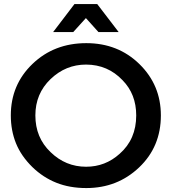

<svg xmlns="http://www.w3.org/2000/svg" viewBox="-20 -922 850 950"><path d="M407 8.5Q324.5 8.5 258.8 -17.8Q193 -44 140 -95.5Q84.5 -150 59 -213.2Q33.5 -276.5 33.5 -351Q33.5 -503 140.8 -605.8Q248 -708.5 407 -708.5Q564 -708.5 670 -604.8Q776 -501 776 -351Q776 -196 668.5 -93.8Q561 8.5 407 8.5ZM406 -97Q501 -97 572 -161Q654 -233 654 -351Q654 -456 586.5 -525Q513.5 -602 406 -602.5Q305 -602.5 230 -530.5Q155 -458.5 155 -351Q155 -241 230 -169.5Q304.5 -97 406 -97ZM567 -763.5H467L405 -832.5L342.5 -763.5H243L348.5 -902H461Z"/></svg>

Font: Argentum Novus Medium
Style: Regular
Weight: 500
Designer: Julieta Ulanovsky (font) & Cristiano Sobral (main changes)
Foundry: Julieta Ulanovsky (font) & Cristiano Sobral (main changes)
Version: Version 3.00;November 27, 2020;FontCreator 13.0.0.2655 64-bi